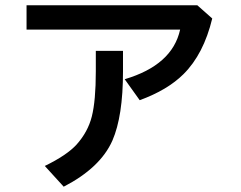

<svg xmlns="http://www.w3.org/2000/svg" viewBox="-20 -640 910 724"><path d="M80.1 -620.1H724.1L780.3 -570.3Q748 -436 671.9 -360.4Q611.3 -300.3 506.8 -262.2L450.2 -341.3Q629.9 -394.5 659.2 -528.3H80.1ZM341.3 -448.2H443.8V-370.1Q443.8 -201.7 403.8 -109.9Q358.4 -7.3 220.2 64L148.9 -14.2Q231.4 -54.2 268.6 -94.7Q311.5 -142.6 326.2 -200.7Q341.3 -260.3 341.3 -371.1Z"/></svg>

Font: BIZ UDPGothic
Style: Bold
Weight: 700
Designer: TypeBank Co., Ltd.
Foundry: Morisawa Inc.
Version: Version 1.051